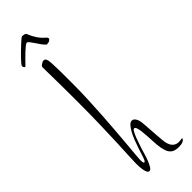

<svg xmlns="http://www.w3.org/2000/svg" viewBox="-286 -762 767 767"><g transform="rotate(-45 97.5 -378.0)"><path d="M20 -74.2Q20 -86.9 21.5 -115.5Q22.9 -144 24.9 -188Q26.9 -231.9 28.3 -290.5Q29.8 -349.1 29.8 -421.9Q29.8 -457.5 29.5 -490.5Q29.3 -523.4 28.8 -549.1Q28.3 -574.7 28.1 -590.6Q27.8 -606.4 27.8 -607.9Q27.8 -611.8 29.1 -614.7Q30.3 -617.7 34.2 -620.1Q37.1 -621.6 41.3 -624.3Q45.4 -627 49.8 -627Q55.2 -627 58.1 -624Q61 -621.6 62.7 -615Q64.5 -608.4 65.4 -592.5Q66.4 -576.7 66.7 -548.6Q66.9 -520.5 66.9 -476.1Q66.9 -435.1 64.9 -391.1Q63 -347.2 60.3 -304.7Q57.6 -262.2 54.4 -223.1Q51.3 -184.1 48.6 -152.8Q45.9 -121.6 43.9 -100.8Q42 -80.1 42 -74.2Q42 -71.8 42 -68.4Q42 -64.9 42.5 -61.8Q43 -58.6 43.9 -56.4Q44.9 -54.2 46.9 -54.2Q51.8 -54.2 57.1 -69.8Q62.5 -85.4 70.8 -111.8Q76.2 -128.4 83 -145.5Q89.8 -162.6 97.4 -176.5Q105 -190.4 113 -199.2Q121.1 -208 128.9 -208Q134.8 -208 138.9 -204.6Q143.1 -201.2 146 -196Q148.9 -190.9 150.4 -185.1Q151.9 -179.2 152.8 -173.8Q153.3 -168 154.3 -156.2Q155.3 -144.5 156.2 -129.4Q157.2 -114.3 158.4 -97.7Q159.7 -81.1 161.1 -65.9Q163.6 -38.6 174.3 -26.4Q185.1 -14.2 202.1 -14.2Q209 -14.2 212.9 -15.1Q216.8 -16.1 220.2 -16.1Q222.7 -16.1 221.2 -11.2Q220.2 -9.3 212.9 -4.6Q205.6 0 187 0Q171.4 0 160.9 -5.1Q150.4 -10.3 144.3 -21.2Q138.2 -32.2 135 -50Q131.8 -67.9 130.9 -92.8Q129.9 -106.9 129.2 -122.3Q128.4 -137.7 126.7 -150.4Q125 -163.1 122.1 -171.1Q119.1 -179.2 113.8 -179.2Q109.4 -179.2 104 -169.2Q98.6 -159.2 93.5 -145.8Q88.4 -132.3 84 -118.9Q79.6 -105.5 77.1 -98.1Q75.2 -92.3 71.3 -78.6Q67.4 -64.9 62 -50.8Q56.6 -36.6 50.3 -25.9Q43.9 -15.1 37.1 -15.1Q31.2 -15.1 27.8 -21.7Q24.4 -28.3 22.7 -37.8Q21 -47.4 20.5 -57.4Q20 -67.4 20 -74.2ZM-16.6 -662.6Q-18.6 -660.6 -19.5 -660.6Q-22.5 -660.6 -24.7 -664.3Q-26.9 -668 -26.9 -671.9Q-26.9 -674.3 -21 -681.6Q-15.1 -689 -6.1 -698.2Q2.9 -707.5 13.4 -717.8Q23.9 -728 33.2 -736.6Q42.5 -745.1 49.1 -750.5Q55.7 -755.9 57.1 -755.9Q58.1 -755.9 61.5 -755.9Q64.9 -755.9 68.6 -754.9Q72.3 -753.9 75.4 -751.5Q78.6 -749 79.1 -744.6Q85.9 -728 96.4 -712.2Q106.9 -696.3 123.5 -682.6Q125 -681.2 126.2 -679.2Q127.4 -677.2 127.4 -675.8Q127.4 -670.4 121.1 -666.5Q114.7 -662.6 104.5 -662.6Q96.7 -668.9 89.1 -679.4Q81.5 -689.9 75 -700Q68.4 -710 62.7 -717.3Q57.1 -724.6 53.2 -724.6Q49.3 -724.6 41.3 -718.3Q33.2 -711.9 23.2 -702.6Q13.2 -693.4 2.7 -682.4Q-7.8 -671.4 -16.6 -662.6Z"/></g></svg>

Font: Stalemate
Style: Regular
Weight: 400
Designer: Astigmatic (AOETI)
Foundry: Astigmatic (AOETI)
Version: Version 001.000